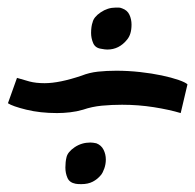

<svg xmlns="http://www.w3.org/2000/svg" viewBox="-40 -545 504 496"><path d="M170.9 -349.6Q190.4 -357.4 212.9 -359.9Q235.4 -362.3 260.7 -362.3Q291 -362.3 321.8 -358.9Q352.5 -355.5 377.9 -350.1Q403.3 -344.7 421.4 -338.4Q439.5 -332 444.3 -327.1L426.8 -252.9Q397.5 -261.7 357.4 -268.1Q317.4 -274.4 275.4 -274.4Q249 -274.4 223.1 -272Q197.3 -269.5 174.8 -261.7Q158.2 -256.8 141.1 -254.9Q124 -252.9 107.4 -252.9Q63.5 -252.9 27.8 -261.7Q-7.8 -270.5 -19.5 -278.3L3.9 -343.8Q19.5 -338.9 36.1 -334.5Q52.7 -330.1 75.2 -330.1Q113.3 -330.1 170.9 -349.6ZM221.7 -418.9Q206.1 -420.9 200.7 -433.6Q195.3 -446.3 195.3 -460Q195.3 -467.8 196.3 -475.1Q197.3 -482.4 199.2 -487.3Q202.1 -501 220.2 -513.2Q238.3 -525.4 258.8 -525.4Q263.7 -525.4 267.1 -525.4Q270.5 -525.4 275.4 -523.4Q289.1 -518.6 294.4 -506.8Q299.8 -495.1 299.8 -481.4Q299.8 -456.1 288.1 -442.4Q267.6 -417 237.3 -417Q231.4 -417 221.7 -418.9ZM209 -174.8Q221.7 -169.9 227.5 -158.2Q233.4 -146.5 233.4 -132.8Q233.4 -121.1 229.5 -109.9Q225.6 -98.6 220.7 -92.8Q211.9 -82 199.7 -75.7Q187.5 -69.3 169.9 -69.3Q160.2 -69.3 155.3 -70.3Q139.6 -73.2 134.3 -85.4Q128.9 -97.7 128.9 -112.3Q128.9 -127 131.8 -138.7Q134.8 -152.3 152.8 -164.6Q170.9 -176.8 193.4 -176.8Q197.3 -176.8 200.7 -176.3Q204.1 -175.8 209 -174.8Z"/></svg>

Font: Miniver
Style: Regular
Weight: 400
Designer: Dathan Boardman
Foundry: Open Window
Version: Version 1.000